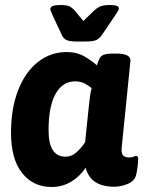

<svg xmlns="http://www.w3.org/2000/svg" viewBox="-20 -738 585 767"><path d="M290 -572Q260 -572 247 -577.5Q234 -583 227 -598L191 -675Q187 -685 184 -691.5Q181 -698 181 -702Q181 -718 221 -718Q249 -718 260.5 -711Q272 -704 281 -693L313 -654L353 -693Q364 -704 377.5 -711Q391 -718 419 -718Q439 -718 447 -714.5Q455 -711 455 -704Q455 -698 439 -675L387 -598Q379 -586 366.5 -579Q354 -572 318 -572ZM186 9Q113 9 68.5 -46.5Q24 -102 24 -208Q24 -304 52 -376.5Q80 -449 130.5 -489.5Q181 -530 246 -530Q289 -530 320 -511Q351 -492 367 -477Q373 -495 378 -505Q383 -515 395 -519.5Q407 -524 432 -524H444Q504 -524 501 -494L466 -147Q464 -126 471.5 -117.5Q479 -109 495 -109Q506 -109 513.5 -112Q521 -115 524 -115Q532 -115 532 -103Q532 -99 531 -84.5Q530 -70 525 -44Q520 -16 491.5 -4Q463 8 437 8Q391 8 362 -10Q333 -28 322 -68Q301 -35 265.5 -13Q230 9 186 9ZM242 -112Q266 -112 285.5 -129.5Q305 -147 320 -170L334 -305Q337 -336 339.5 -353Q342 -370 346 -386Q333 -397 317 -405Q301 -413 280 -413Q230 -413 202 -363Q174 -313 174 -217Q174 -112 242 -112Z"/></svg>

Font: Asap
Style: Bold Italic
Weight: 700
Italic angle: -6°
Designer: Pablo Cosgaya
Foundry: Omnibus-Type
Version: Version 3.001; ttfautohint (v1.8.3)